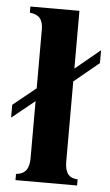

<svg xmlns="http://www.w3.org/2000/svg" viewBox="-73 -711 426 745"><g transform="rotate(5 140.5 -338.0)"><path d="M303 -481V-531L206 -451V-676H15V-652C50 -649 67 -631 67 -591V-362L-22 -290V-240L67 -312V-89C67 -47 50 -27 16 -24V0H256V-24C223 -25 206 -44 206 -89V-401Z"/></g></svg>

Font: XITS
Style: Bold
Weight: 700
Designer: MicroPress Inc., with final additions and corrections provided by Coen Hoffman, Elsevier (retired)
Version: Version 1.302